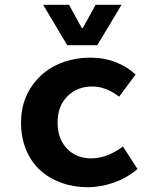

<svg xmlns="http://www.w3.org/2000/svg" viewBox="-20 -761 640 793"><path d="M257.8 -574.2 158.2 -741.2H265.1L317.9 -645H321.8L375 -741.2H481.9L381.8 -574.2ZM342.8 12.2Q284.2 12.2 233.9 -5.9Q183.6 -23.9 146.5 -57.4Q109.4 -90.8 88.1 -141.6Q66.9 -192.4 66.9 -254.9Q66.9 -336.9 107.2 -398.9Q147.5 -460.9 211.9 -491.9Q276.4 -522.9 354 -522.9Q410.2 -522.9 458.5 -503.9Q506.8 -484.9 540 -453.1L472.2 -361.8Q416.5 -403.8 361.8 -403.8Q297.9 -403.8 257.8 -362.8Q217.8 -321.8 217.8 -254.9Q217.8 -188 256.3 -147.5Q294.9 -106.9 356.9 -106.9Q421.4 -106.9 487.8 -155.8L547.9 -63Q504.4 -25.9 450 -6.8Q395.5 12.2 342.8 12.2Z"/></svg>

Font: Office Code Pro D Bold
Style: Regular
Weight: 700
Designer: Nathan Rutzky & Paul D. Hunt
Foundry: Adobe Systems Incorporated
Version: Version 1.004;PS 001.004;hotconv 1.0.70;makeotf.lib2.5.58329